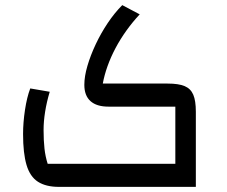

<svg xmlns="http://www.w3.org/2000/svg" viewBox="-20 -729 884 749"><path d="M210 0Q159 0 128 -20Q97 -40 83.5 -85.5Q70 -131 70 -206Q70 -251 77.5 -300.5Q85 -350 98 -384L174 -371Q162 -331 156 -293Q150 -255 150 -222Q150 -181 153.5 -149.5Q157 -118 166 -90H664V-313H403Q357 -313 333 -334.5Q309 -356 309 -398Q309 -431 321 -472Q333 -513 353.5 -556.5Q374 -600 400.5 -639.5Q427 -679 457 -709L525 -673Q497 -643 473 -609.5Q449 -576 430.5 -541Q412 -506 399.5 -471Q387 -436 381 -403H634Q677 -403 700.5 -393Q724 -383 734 -359.5Q744 -336 744 -293V0Z"/></svg>

Font: Changa
Style: Regular
Weight: 400
Designer: Eduardo Rodriguez Tunni
Foundry: Eduardo Rodriguez Tunni
Version: Version 3.003